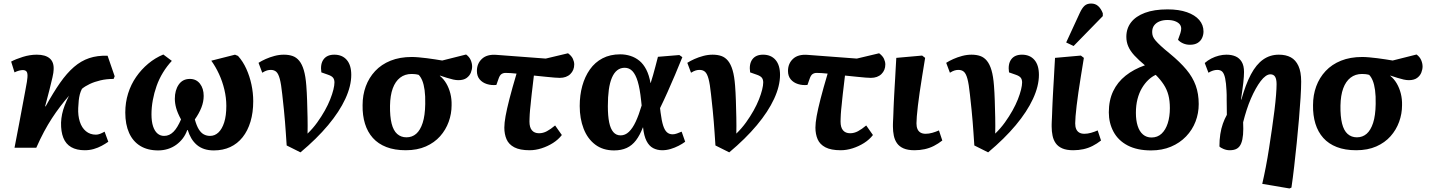

<svg xmlns="http://www.w3.org/2000/svg" viewBox="-20 -835 8087 1085"><path d="M459 14Q413 14 382.5 -3.5Q352 -21 338 -56Q324 -91 325 -142Q326 -167 331 -190.5Q336 -214 345.5 -239Q355 -264 370 -294Q344 -264 320 -232.5Q296 -201 273.5 -166.5Q251 -132 229 -91Q207 -50 185 0H62Q77 -77 88.5 -138Q100 -199 108.5 -245Q117 -291 123 -322.5Q129 -354 132 -372.5Q135 -391 135 -397Q137 -421 130.5 -430Q124 -439 109 -439Q100 -439 88 -436Q76 -433 62 -426L43 -487Q69 -501 109 -513.5Q149 -526 188 -526Q237 -526 261.5 -504.5Q286 -483 283 -440Q283 -427 276.5 -398Q270 -369 259.5 -327.5Q249 -286 235 -234H238Q281 -312 319.5 -367Q358 -422 398 -456.5Q438 -491 484 -506.5Q530 -522 588 -520L628 -404L622 -389Q582 -389 548 -381Q514 -373 487.5 -360.5Q461 -348 443 -333Q435 -317 431 -301.5Q427 -286 425 -267.5Q423 -249 422 -225Q420 -182 431 -147.5Q442 -113 465.5 -93.5Q489 -74 522 -74Q533 -74 545 -78.5Q557 -83 571 -91L592 -34Q575 -22 554.5 -11Q534 0 510 7Q486 14 459 14Z M874 15Q814 15 772.5 -10.5Q731 -36 709.5 -84Q688 -132 688 -199Q688 -256 704 -307Q720 -358 749.5 -400.5Q779 -443 818 -475.5Q857 -508 903 -527L951 -491Q923 -461 901 -425Q879 -389 865 -349.5Q851 -310 843.5 -269Q836 -228 836 -189Q836 -148 845 -121Q854 -94 870 -80.5Q886 -67 907 -67Q923 -67 936 -73Q949 -79 960.5 -90.5Q972 -102 982.5 -119.5Q993 -137 1003 -160Q983 -197 975.5 -224.5Q968 -252 968 -277Q968 -325 990 -357Q1012 -389 1053 -389Q1089 -389 1110 -362Q1131 -335 1131 -293Q1131 -260 1118 -227Q1105 -194 1081 -160Q1091 -124 1103.5 -104Q1116 -84 1132 -75.5Q1148 -67 1167 -67Q1194 -67 1214.5 -86.5Q1235 -106 1247 -143.5Q1259 -181 1259 -237Q1259 -282 1248 -328.5Q1237 -375 1217.5 -417Q1198 -459 1174 -492L1308 -526L1325 -519Q1353 -488 1372 -446Q1391 -404 1401 -357Q1411 -310 1411 -263Q1411 -199 1395.5 -147.5Q1380 -96 1351 -59.5Q1322 -23 1281 -4Q1240 15 1188 15Q1158 15 1134 7Q1110 -1 1092 -16.5Q1074 -32 1061.5 -53Q1049 -74 1041 -100H1038Q1029 -74 1013 -53Q997 -32 975.5 -16.5Q954 -1 928 7Q902 15 874 15Z M1678 26 1600 -13Q1597 -56 1595 -87Q1593 -118 1590.5 -147.5Q1588 -177 1584.5 -213.5Q1581 -250 1575 -302Q1569 -360 1561 -389.5Q1553 -419 1541 -429.5Q1529 -440 1510 -440Q1500 -440 1489 -437Q1478 -434 1462 -424L1441 -480Q1458 -491 1481.5 -501.5Q1505 -512 1531.5 -519Q1558 -526 1584 -526Q1612 -526 1633.5 -518.5Q1655 -511 1671 -491.5Q1687 -472 1697 -438Q1707 -404 1711 -351Q1714 -313 1715.5 -266Q1717 -219 1718 -171Q1719 -123 1718 -80Q1749 -110 1773 -143.5Q1797 -177 1815.5 -210Q1834 -243 1846 -273.5Q1858 -304 1864 -328.5Q1870 -353 1870 -369Q1870 -386 1862 -396Q1854 -406 1833 -413L1796 -426Q1789 -473 1808.5 -499.5Q1828 -526 1869 -526Q1914 -526 1939.5 -496.5Q1965 -467 1965 -412Q1965 -349 1931.5 -276.5Q1898 -204 1834 -127.5Q1770 -51 1678 26Z M2273 14Q2210 14 2163.5 -4Q2117 -22 2087 -55.5Q2057 -89 2042.5 -136Q2028 -183 2029 -241Q2029 -298 2047 -347Q2065 -396 2100 -433.5Q2135 -471 2187 -492Q2239 -513 2307 -513Q2324 -513 2346.5 -511Q2369 -509 2393 -506Q2417 -503 2439 -499.5Q2461 -496 2479 -493L2614 -527Q2632 -514 2640 -495.5Q2648 -477 2648 -459Q2648 -443 2641 -425Q2634 -407 2617 -394.5Q2600 -382 2570 -382Q2557 -382 2541 -385.5Q2525 -389 2506 -395Q2487 -401 2466 -408V-406Q2487 -389 2502 -363.5Q2517 -338 2525 -306.5Q2533 -275 2532 -240Q2532 -192 2515.5 -146.5Q2499 -101 2467 -65Q2435 -29 2386.5 -7.5Q2338 14 2273 14ZM2277 -59Q2309 -59 2332 -79Q2355 -99 2368.5 -140.5Q2382 -182 2383 -247Q2384 -293 2379.5 -325.5Q2375 -358 2366.5 -379Q2358 -400 2346 -412Q2335 -415 2325 -416Q2315 -417 2306 -417Q2268 -417 2241 -396Q2214 -375 2199.5 -335.5Q2185 -296 2184 -238Q2183 -177 2193 -137Q2203 -97 2224.5 -78Q2246 -59 2277 -59Z M2973 14Q2918 14 2886.5 -2.5Q2855 -19 2842.5 -48Q2830 -77 2830 -114Q2830 -140 2837 -179Q2844 -218 2859 -276.5Q2874 -335 2899 -419Q2881 -421 2865 -422Q2849 -423 2837 -423Q2824 -423 2814 -416.5Q2804 -410 2797 -389L2785 -355Q2757 -352 2731.5 -360Q2706 -368 2690.5 -386.5Q2675 -405 2675 -434Q2675 -476 2703.5 -502.5Q2732 -529 2785 -525L3064 -504L3190 -534Q3210 -519 3217.5 -502.5Q3225 -486 3225 -471Q3225 -438 3203 -416.5Q3181 -395 3143 -395Q3133 -395 3113.5 -396.5Q3094 -398 3065.5 -401Q3037 -404 2997 -408Q2995 -391 2993 -374Q2991 -357 2989 -340Q2987 -323 2985 -306.5Q2983 -290 2981.5 -274Q2980 -258 2978.5 -243.5Q2977 -229 2975.5 -215.5Q2974 -202 2973.5 -189.5Q2973 -177 2972.5 -167Q2972 -157 2972 -148Q2972 -115 2986 -98.5Q3000 -82 3026 -82Q3049 -82 3070.5 -93.5Q3092 -105 3117 -126L3155 -72Q3135 -46 3105 -27Q3075 -8 3040.5 3Q3006 14 2973 14Z M3450 15Q3387 15 3343.5 -18Q3300 -51 3278 -108Q3256 -165 3256 -236Q3256 -297 3270.5 -349.5Q3285 -402 3313.5 -442.5Q3342 -483 3385 -505.5Q3428 -528 3485 -528Q3515 -528 3543 -519Q3571 -510 3593.5 -491.5Q3616 -473 3632 -442Q3648 -411 3656 -366H3657Q3664 -387 3670.5 -410.5Q3677 -434 3684 -460Q3691 -486 3698 -514L3819 -524L3836 -512Q3816 -462 3794.5 -411.5Q3773 -361 3752 -314Q3731 -267 3710 -224L3713 -199Q3719 -152 3727.5 -125.5Q3736 -99 3749 -87.5Q3762 -76 3781 -76Q3792 -76 3805 -80.5Q3818 -85 3832 -91L3852 -34Q3836 -22 3814.5 -11Q3793 0 3769.5 7Q3746 14 3722 14Q3694 14 3671 2Q3648 -10 3633.5 -38.5Q3619 -67 3614 -115H3613Q3596 -71 3574 -42Q3552 -13 3521.5 1Q3491 15 3450 15ZM3487 -70Q3513 -70 3534 -90Q3555 -110 3572.5 -147.5Q3590 -185 3606 -239L3603 -267Q3596 -334 3584 -374Q3572 -414 3554 -433Q3536 -452 3510 -452Q3486 -452 3468 -438Q3450 -424 3438 -396Q3426 -368 3420.5 -328Q3415 -288 3415 -235Q3415 -180 3422.5 -143.5Q3430 -107 3446 -88.5Q3462 -70 3487 -70Z M4101 26 4023 -13Q4020 -56 4018 -87Q4016 -118 4013.5 -147.5Q4011 -177 4007.5 -213.5Q4004 -250 3998 -302Q3992 -360 3984 -389.5Q3976 -419 3964 -429.5Q3952 -440 3933 -440Q3923 -440 3912 -437Q3901 -434 3885 -424L3864 -480Q3881 -491 3904.5 -501.5Q3928 -512 3954.5 -519Q3981 -526 4007 -526Q4035 -526 4056.5 -518.5Q4078 -511 4094 -491.5Q4110 -472 4120 -438Q4130 -404 4134 -351Q4137 -313 4138.5 -266Q4140 -219 4141 -171Q4142 -123 4141 -80Q4172 -110 4196 -143.5Q4220 -177 4238.5 -210Q4257 -243 4269 -273.5Q4281 -304 4287 -328.5Q4293 -353 4293 -369Q4293 -386 4285 -396Q4277 -406 4256 -413L4219 -426Q4212 -473 4231.5 -499.5Q4251 -526 4292 -526Q4337 -526 4362.5 -496.5Q4388 -467 4388 -412Q4388 -349 4354.5 -276.5Q4321 -204 4257 -127.5Q4193 -51 4101 26Z M4731 14Q4676 14 4644.5 -2.5Q4613 -19 4600.5 -48Q4588 -77 4588 -114Q4588 -140 4595 -179Q4602 -218 4617 -276.5Q4632 -335 4657 -419Q4639 -421 4623 -422Q4607 -423 4595 -423Q4582 -423 4572 -416.5Q4562 -410 4555 -389L4543 -355Q4515 -352 4489.5 -360Q4464 -368 4448.5 -386.5Q4433 -405 4433 -434Q4433 -476 4461.5 -502.5Q4490 -529 4543 -525L4822 -504L4948 -534Q4968 -519 4975.5 -502.5Q4983 -486 4983 -471Q4983 -438 4961 -416.5Q4939 -395 4901 -395Q4891 -395 4871.5 -396.5Q4852 -398 4823.5 -401Q4795 -404 4755 -408Q4753 -391 4751 -374Q4749 -357 4747 -340Q4745 -323 4743 -306.5Q4741 -290 4739.5 -274Q4738 -258 4736.5 -243.5Q4735 -229 4733.5 -215.5Q4732 -202 4731.5 -189.5Q4731 -177 4730.5 -167Q4730 -157 4730 -148Q4730 -115 4744 -98.5Q4758 -82 4784 -82Q4807 -82 4828.5 -93.5Q4850 -105 4875 -126L4913 -72Q4893 -46 4863 -27Q4833 -8 4798.5 3Q4764 14 4731 14Z M5148 14Q5110 14 5086 3.5Q5062 -7 5049 -25.5Q5036 -44 5031 -68.5Q5026 -93 5026 -119Q5026 -124 5026 -131.5Q5026 -139 5026.5 -148Q5027 -157 5027.5 -168Q5028 -179 5028.5 -192.5Q5029 -206 5029.5 -222Q5030 -238 5031 -256.5Q5032 -275 5033 -296Q5034 -317 5035.5 -341Q5037 -365 5038.5 -391.5Q5040 -418 5041.5 -447Q5043 -476 5045 -508L5191 -521L5208 -508Q5199 -453 5191 -403.5Q5183 -354 5177 -312.5Q5171 -271 5167 -237Q5163 -203 5161 -178Q5159 -153 5159 -138Q5159 -119 5164.5 -106Q5170 -93 5181.5 -86Q5193 -79 5211 -79Q5229 -79 5248.5 -84.5Q5268 -90 5286 -98L5305 -41Q5282 -23 5257.5 -10.5Q5233 2 5205.5 8Q5178 14 5148 14Z M5564 26 5486 -13Q5483 -56 5481 -87Q5479 -118 5476.5 -147.5Q5474 -177 5470.5 -213.5Q5467 -250 5461 -302Q5455 -360 5447 -389.5Q5439 -419 5427 -429.5Q5415 -440 5396 -440Q5386 -440 5375 -437Q5364 -434 5348 -424L5327 -480Q5344 -491 5367.5 -501.5Q5391 -512 5417.5 -519Q5444 -526 5470 -526Q5498 -526 5519.5 -518.5Q5541 -511 5557 -491.5Q5573 -472 5583 -438Q5593 -404 5597 -351Q5600 -313 5601.5 -266Q5603 -219 5604 -171Q5605 -123 5604 -80Q5635 -110 5659 -143.5Q5683 -177 5701.5 -210Q5720 -243 5732 -273.5Q5744 -304 5750 -328.5Q5756 -353 5756 -369Q5756 -386 5748 -396Q5740 -406 5719 -413L5682 -426Q5675 -473 5694.5 -499.5Q5714 -526 5755 -526Q5800 -526 5825.5 -496.5Q5851 -467 5851 -412Q5851 -349 5817.5 -276.5Q5784 -204 5720 -127.5Q5656 -51 5564 26Z M6045 14Q6007 14 5983 3.5Q5959 -7 5946 -25.5Q5933 -44 5928 -68.5Q5923 -93 5923 -119Q5923 -124 5923 -131.5Q5923 -139 5923.5 -148Q5924 -157 5924.5 -168Q5925 -179 5925.5 -192.5Q5926 -206 5926.5 -222Q5927 -238 5928 -256.5Q5929 -275 5930 -296Q5931 -317 5932.5 -341Q5934 -365 5935.5 -391.5Q5937 -418 5938.5 -447Q5940 -476 5942 -508L6088 -521L6105 -508Q6096 -453 6088 -403.5Q6080 -354 6074 -312.5Q6068 -271 6064 -237Q6060 -203 6058 -178Q6056 -153 6056 -138Q6056 -119 6061.5 -106Q6067 -93 6078.5 -86Q6090 -79 6108 -79Q6126 -79 6145.5 -84.5Q6165 -90 6183 -98L6202 -41Q6179 -23 6154.5 -10.5Q6130 2 6102.5 8Q6075 14 6045 14ZM6047 -575 6005 -595 6082 -762Q6095 -790 6109 -802.5Q6123 -815 6146 -815Q6170 -815 6186 -800.5Q6202 -786 6212 -760V-744Z M6485 15Q6406 15 6352.5 -13Q6299 -41 6272.5 -90.5Q6246 -140 6246 -200Q6246 -268 6270.5 -319.5Q6295 -371 6341 -407.5Q6387 -444 6450 -466Q6414 -496 6390.5 -521.5Q6367 -547 6356 -572.5Q6345 -598 6345 -627Q6345 -674 6371.5 -708.5Q6398 -743 6450 -762.5Q6502 -782 6578 -782Q6642 -782 6687.5 -766Q6733 -750 6757 -722Q6781 -694 6781 -657Q6781 -638 6773 -620.5Q6765 -603 6748 -592.5Q6731 -582 6704 -582Q6684 -582 6666.5 -589.5Q6649 -597 6637 -610Q6646 -633 6650.5 -648Q6655 -663 6655 -673Q6655 -688 6646 -698.5Q6637 -709 6619.5 -715.5Q6602 -722 6577 -722Q6553 -722 6533.5 -714.5Q6514 -707 6502.5 -692Q6491 -677 6491 -654Q6491 -641 6495 -630Q6499 -619 6510 -606Q6521 -593 6540.5 -575Q6560 -557 6592 -531Q6648 -485 6684 -442Q6720 -399 6737 -352Q6754 -305 6754 -247Q6754 -195 6736 -148Q6718 -101 6682.5 -64Q6647 -27 6597 -6Q6547 15 6485 15ZM6487 -58Q6521 -58 6544 -79.5Q6567 -101 6579 -138.5Q6591 -176 6591 -224Q6591 -266 6582.5 -298Q6574 -330 6556 -357.5Q6538 -385 6511 -412Q6489 -402 6469 -383Q6449 -364 6433 -337Q6417 -310 6408 -275Q6399 -240 6399 -197Q6399 -155 6409 -123.5Q6419 -92 6439 -75Q6459 -58 6487 -58Z M7267 230 7113 204Q7123 161 7133 109.5Q7143 58 7151.5 2.5Q7160 -53 7168 -107.5Q7176 -162 7182 -211Q7188 -260 7191 -298Q7194 -336 7194 -359Q7194 -388 7185.5 -401.5Q7177 -415 7159 -415Q7146 -415 7132 -405Q7118 -395 7104 -376.5Q7090 -358 7076 -333Q7062 -308 7049 -278Q7036 -248 7025 -214Q7014 -180 7005 -144Q7007 -104 7004.5 -74.5Q7002 -45 6994 -25Q6986 -5 6970.5 4.5Q6955 14 6929 14Q6911 14 6893.5 6.5Q6876 -1 6871 -7Q6871 -45 6876 -77Q6881 -109 6890.5 -136Q6900 -163 6913 -186Q6913 -212 6912.5 -233Q6912 -254 6912 -270Q6912 -286 6912 -299Q6912 -312 6911 -323Q6909 -366 6903.5 -392Q6898 -418 6888 -429Q6878 -440 6859 -440Q6847 -440 6834.5 -436Q6822 -432 6809 -424L6788 -479Q6805 -494 6825.5 -504.5Q6846 -515 6868 -520.5Q6890 -526 6911 -526Q6940 -526 6962 -516.5Q6984 -507 6997 -485.5Q7010 -464 7010 -428Q7010 -416 7009 -401.5Q7008 -387 7006 -368Q7004 -349 7000.5 -325Q6997 -301 6993 -273L6995 -272Q7019 -358 7049 -414.5Q7079 -471 7118 -498.5Q7157 -526 7207 -526Q7247 -526 7274.5 -511Q7302 -496 7317.5 -462.5Q7333 -429 7333 -374Q7333 -337 7329.5 -282Q7326 -227 7320.5 -162Q7315 -97 7308 -28.5Q7301 40 7293.5 105.5Q7286 171 7278 225Z M7644 14Q7581 14 7534.5 -4Q7488 -22 7458 -55.5Q7428 -89 7413.5 -136Q7399 -183 7400 -241Q7400 -298 7418 -347Q7436 -396 7471 -433.5Q7506 -471 7558 -492Q7610 -513 7678 -513Q7695 -513 7717.5 -511Q7740 -509 7764 -506Q7788 -503 7810 -499.5Q7832 -496 7850 -493L7985 -527Q8003 -514 8011 -495.5Q8019 -477 8019 -459Q8019 -443 8012 -425Q8005 -407 7988 -394.5Q7971 -382 7941 -382Q7928 -382 7912 -385.5Q7896 -389 7877 -395Q7858 -401 7837 -408V-406Q7858 -389 7873 -363.5Q7888 -338 7896 -306.5Q7904 -275 7903 -240Q7903 -192 7886.5 -146.5Q7870 -101 7838 -65Q7806 -29 7757.5 -7.5Q7709 14 7644 14ZM7648 -59Q7680 -59 7703 -79Q7726 -99 7739.5 -140.5Q7753 -182 7754 -247Q7755 -293 7750.5 -325.5Q7746 -358 7737.5 -379Q7729 -400 7717 -412Q7706 -415 7696 -416Q7686 -417 7677 -417Q7639 -417 7612 -396Q7585 -375 7570.5 -335.5Q7556 -296 7555 -238Q7554 -177 7564 -137Q7574 -97 7595.5 -78Q7617 -59 7648 -59Z"/></svg>

Font: Literata
Style: Bold Italic
Weight: 700
Italic angle: -2°
Designer: Latin by Veronika Burian and Jose Scaglione. Greek by Irene Vlachou. Cyrillic by Vera Evstafieva
Foundry: TypeTogether
Version: Version 3.103;gftools[0.9.29]